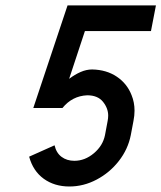

<svg xmlns="http://www.w3.org/2000/svg" viewBox="-20 -676 589 701"><path d="M531.2 -562.5H290L232.4 -388.2Q252.9 -403.8 274.2 -413.1Q295.4 -422.4 316.4 -422.4Q368.7 -421.4 406.2 -396.2Q443.8 -371.1 460.4 -328.6Q471.2 -302.2 471.2 -272Q471.2 -253.9 467.3 -234.4L457.5 -182.6Q447.3 -130.9 413.8 -88.1Q380.4 -45.4 332.8 -20.3Q285.2 4.9 233.4 4.9Q178.7 4.9 139.6 -23.4Q100.6 -51.8 86.4 -104L179.2 -145.5Q185.5 -117.7 204.8 -103.3Q224.1 -88.9 251.5 -88.9Q290 -88.9 322.8 -116.5Q355.5 -144 363.3 -182.6L373 -234.4Q375 -244.6 375 -253.9Q375 -280.8 356 -304.4Q336.9 -328.1 298.3 -328.1Q243.7 -325.7 208 -281.7H101.6L226.6 -656.2H549.3Z"/></svg>

Font: Lambda
Style: Italic
Weight: 400
Italic angle: -11°
Designer: GGBotNet
Version: 0.22